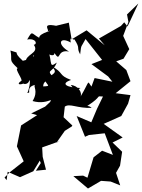

<svg xmlns="http://www.w3.org/2000/svg" viewBox="-20 -953 814 1102"><path d="M693 -825 674 -804 548 -732 581 -693 477 -779 391 -727 375 -823 302 -805C212 -823 270 -776 252 -774C305 -783 203 -765 205 -736C157 -762 168 -781 136 -726C186 -736 197 -699 174 -696C210 -646 121 -643 128 -593C147 -642 176 -585 171 -635C187 -635 160 -615 111 -604C40 -668 112 -640 40 -663C53 -601 25 -614 82 -561C60 -560 117 -491 101 -488C58 -458 133 -467 125 -491C83 -473 141 -456 148 -492C161 -494 135 -396 135 -424C167 -407 120 -452 182 -466C167 -458 203 -432 167 -373C264 -345 305 -421 270 -347C314 -361 281 -409 268 -368L239 -341L159 -302L193 -292L101 -233L77 -113L116 -27L37 35L6 66L18 81L24 33L95 64L171 30L209 -32L191 -76L214 -17L186 27L244 21L225 -53L222 -107L323 -143L305 -135L352 -202L393 -228L395 -233L345 -280L352 -341C381 -362 422 -330 508 -334C504 -331 505 -342 481 -345C573 -404 525 -402 571 -399L537 -329L504 -251L420 -287L468 -168L490 -178L581 -188L628 -64L566 -88L517 -50L482 67L457 55L401 58L485 129L560 85L615 89L670 111L646 39L669 -2L681 -82L626 -135L684 -164L575 -242L676 -287L715 -358L729 -407L644 -418L729 -487L705 -551L647 -601L689 -616L722 -671L687 -747L717 -827L709 -870L774 -933L712 -801ZM505 -456C478 -491 500 -496 442 -398C454 -422 427 -463 386 -465C421 -426 388 -415 442 -448C361 -450 325 -473 388 -494C311 -523 351 -533 275 -574C319 -530 282 -534 238 -492C252 -461 275 -459 228 -457C227 -480 246 -503 302 -492C234 -564 278 -524 306 -594C250 -552 292 -613 237 -702C219 -647 296 -617 292 -649C332 -590 301 -672 376 -657C304 -700 323 -745 386 -709C377 -757 408 -713 406 -729C445 -668 416 -686 440 -641C447 -702 444 -677 471 -729L566 -609L505 -585L601 -514L625 -484L523 -505Z"/></svg>

Font: Hussar Lance
Style: ExBd
Weight: 700
Foundry: Cannot Into Space Fonts, PlusOne Fonts
Version: Version 2.270